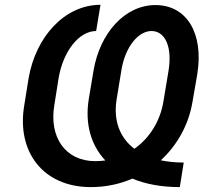

<svg xmlns="http://www.w3.org/2000/svg" viewBox="-20 -758 875 788"><path d="M718 9.9 734 -90.9C699.6 -90.9 668.3 -94.1 639.9 -100.1C707.7 -162.3 754.6 -246.4 770.2 -340.9L789.8 -454.5C816.4 -620 747.5 -737.2 617.9 -737.2C491.5 -737.2 389.6 -620.7 364 -468.8L344.5 -352.3C327.8 -250 353 -162.6 412.3 -99.4C398.8 -97.7 384.9 -96.6 371.1 -96.6C248.6 -96.6 181.1 -194.6 202.8 -325.3L220.5 -437.1C239 -547.6 304.3 -630.7 374.6 -630.7L392.4 -738.3C245.4 -738.3 126.1 -606.5 97.3 -436.1L79.5 -325.3C47.6 -136 155.9 9.9 353 9.9C414.1 9.9 471.6 -2.5 523.4 -24.9C578.1 -2.1 643.5 9.9 718 9.9ZM458.8 -351.2 478.3 -470.2C493.6 -565 547.2 -630.7 601.9 -630.7C657 -630.7 688.6 -566.8 671.2 -464.8L650.6 -340.9C637.4 -260.7 594.1 -191.4 531.6 -147.4C470.5 -193.5 444.6 -265.3 458.8 -351.2Z"/></svg>

Font: Magic Ui Pro Semi Bold
Style: Italic
Weight: 600
Italic angle: -9.39999°
Designer: Stefan Endress, Andreas Faust
Version: Version 1.000;FEAKit 1.0